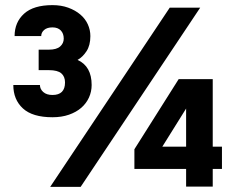

<svg xmlns="http://www.w3.org/2000/svg" viewBox="-20 -730 920 750"><path d="M185 -272Q107 -272 69.5 -306.5Q32 -341 32 -398H136Q136 -382 149 -370.5Q162 -359 185 -359Q234 -359 234 -408Q234 -431 219.5 -443.5Q205 -456 171 -456H131V-536H171Q201 -536 215 -548.5Q229 -561 229 -579Q229 -599 217.5 -611Q206 -623 185 -623Q164 -623 152.5 -613Q141 -603 141 -589H37Q37 -643 74 -676.5Q111 -710 185 -710Q219 -710 246.5 -700Q274 -690 293.5 -673.5Q313 -657 323 -635Q333 -613 333 -589Q333 -553 318 -530Q303 -507 283 -496Q338 -471 338 -398Q338 -372 327.5 -349Q317 -326 297.5 -309Q278 -292 249.5 -282Q221 -272 185 -272ZM643 -700H762L295 0H176ZM707 -70H505V-147L678 -421H811V-157H847V-70H811V-1H707ZM707 -157V-306L614 -157Z"/></svg>

Font: 
Style: 㨦
Weight: 700
Designer: A.Korolkova, Vitaly Kuzmin
Foundry: ParaType Ltd
Version: Version 2.000